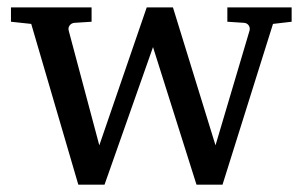

<svg xmlns="http://www.w3.org/2000/svg" viewBox="-20 -502 823 522"><path d="M722.2 -437 585 0H514.2L396 -374L264.2 0H192.9L64.9 -437L9.8 -442.9V-481.9H229V-442.9L182.1 -439.9Q173.8 -439 169.2 -432.6Q164.6 -426.3 167 -418L250 -106.9L378.9 -481.9H450.2L565.9 -106.9L658.2 -418Q660.6 -425.8 656.5 -432.4Q652.3 -439 644 -439.9L598.1 -442.9V-481.9H772.9V-442.9Z"/></svg>

Font: BabelStone Ogham Pictish
Style: Bold
Weight: 700
Designer: Andrew West
Foundry: BabelStone
Version: Version 1.02 March 14, 2022